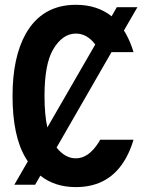

<svg xmlns="http://www.w3.org/2000/svg" viewBox="-20 -762 626 792"><path d="M530.8 -185.5Q518.6 -144.5 500 -110.8Q433.6 9.8 293 9.8Q205.6 9.8 146.5 -37.6L125 0H39.1L94.7 -96.2Q90.3 -103 85.9 -110.4Q31.7 -200.7 31.7 -366.2Q31.7 -524.9 85.9 -622.1Q153.8 -742.2 293 -742.2Q381.3 -742.2 440.4 -694.8L461.9 -732.4H546.9L491.2 -636.2Q496.1 -628.9 500 -621.6Q519.5 -585.4 530.8 -546.9H439.9L213.4 -153.3Q248.5 -108.9 293 -108.9Q345.2 -108.9 386.7 -174.3Q390.1 -179.7 393.1 -185.5ZM175.3 -236.3 373 -578.6Q338.9 -623.5 293 -623.5Q237.8 -623.5 199.2 -558.1Q163.6 -497.6 163.6 -366.2Q163.6 -288.6 175.3 -236.3Z"/></svg>

Font: Consola Mono
Style: Bold
Weight: 700
Monospace: yes
Designer: Wojciech Kalinowski "wmk69" (wmk69@o2.pl)
Foundry: Wojciech Kalinowski "wmk69" (wmk69@o2.pl)
Version: Version 2.1.0